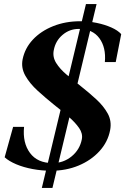

<svg xmlns="http://www.w3.org/2000/svg" viewBox="-20 -820 618 940"><path d="M184.8 100 400.8 -800H452.8L236.8 100ZM230.4 16Q184.6 16 139.7 7.6Q94.8 -0.8 59 -16Q23.2 -31.2 2.8 -50L44.2 -198.8H97.8Q90 -121 126.7 -71.3Q163.4 -21.6 237.6 -21.6Q290.6 -21.6 330.6 -54.4Q370.6 -87.2 380.6 -138Q386.2 -165.8 367.3 -193.2Q348.4 -220.6 315.5 -249Q282.6 -277.4 244.8 -307Q202.8 -340.8 164.3 -375.9Q125.8 -411 104.2 -449.1Q82.6 -487.2 90.6 -529Q101.6 -584 140.9 -626Q180.2 -668 240.4 -692Q300.6 -716 372.4 -716Q414.4 -716 453.9 -707.8Q493.4 -699.6 525.1 -685.5Q556.8 -671.4 573.4 -653L546.6 -516.2H493.4Q499.8 -587.6 466.4 -633Q433 -678.4 365.2 -678.4Q320.6 -678.4 286.1 -649.1Q251.6 -619.8 243.2 -574Q236.6 -541.2 255 -511.6Q273.4 -482 306.3 -454.5Q339.2 -427 375.8 -398Q415.2 -367 451.3 -333.8Q487.4 -300.6 507.5 -264Q527.6 -227.4 519.2 -183Q508.2 -125 467.1 -80Q426 -35 364.8 -9.5Q303.6 16 230.4 16Z"/></svg>

Font: Wittgenstein
Style: Italic
Weight: 400
Italic angle: -11°
Designer: Jörg Drees
Foundry: Jörg Drees
Version: Version 1.500